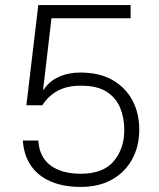

<svg xmlns="http://www.w3.org/2000/svg" viewBox="-20 -727 628 757"><path d="M298 10Q230 10 180 -11.5Q130 -33 102 -74Q74 -115 70 -173H131Q135 -108 179 -75Q223 -42 298 -42Q387 -42 428.5 -91.5Q470 -141 470 -214Q470 -263 453.5 -302.5Q437 -342 400 -365.5Q363 -389 301 -389Q247 -390 208.5 -369.5Q170 -349 147 -312H84L131 -707H495V-655H183L150 -374H153Q173 -406 211 -423.5Q249 -441 296 -441Q373 -441 424.5 -411Q476 -381 502.5 -330.5Q529 -280 529 -216Q529 -150 501 -99Q473 -48 421.5 -19Q370 10 298 10Z"/></svg>

Font: 42dot Sans Light Light
Style: Regular
Weight: 300
Version: Version 1.000